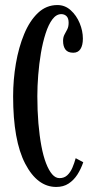

<svg xmlns="http://www.w3.org/2000/svg" viewBox="-20 -731 380 761"><path d="M203 10Q128 10 80 -82Q32 -174 32 -349Q32 -415 43 -479.2Q54 -543.5 75.8 -596Q97.5 -648.5 130.5 -679.8Q163.5 -711 207.5 -711Q237.5 -711 260.2 -690.5Q283 -670 295.8 -639.2Q308.5 -608.5 308.5 -578Q308.5 -551.5 299 -536.8Q289.5 -522 270.5 -522Q249 -522 239.5 -534.5Q230 -547 230 -569Q230 -583.5 235.5 -593.8Q241 -604 246.5 -614.5Q252 -625 252 -641Q252 -658.5 243.8 -666.8Q235.5 -675 223 -675Q203 -675 187.5 -654.2Q172 -633.5 160.8 -598.5Q149.5 -563.5 142.2 -520.8Q135 -478 131.5 -433.5Q128 -389 128 -350Q128 -292.5 132.2 -242.5Q136.5 -192.5 144 -152.5Q151.5 -112.5 162.5 -84Q173.5 -55.5 186.8 -40.2Q200 -25 216 -25Q234.5 -25 246.8 -36.5Q259 -48 266.8 -66Q274.5 -84 280 -104L310 -88Q301 -61.5 286.8 -39.2Q272.5 -17 252 -3.5Q231.5 10 203 10Z"/></svg>

Font: Imbue Thin 10pt Medium
Style: Regular
Weight: 500
Version: Version 1.102